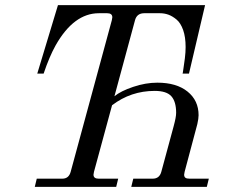

<svg xmlns="http://www.w3.org/2000/svg" viewBox="-20 -732 910 752"><path d="M435.1 0H116.2L124 -32.2H224.1Q249.5 -32.2 256.8 -59.1L418 -652.8Q419.9 -660.6 419.9 -664.1Q419.9 -680.2 399.9 -680.2H367.2Q269 -680.2 197.8 -554.2Q173.3 -510.3 150.9 -443.8H126L207 -711.9H783.2L720.2 -443.8H694.8L695.8 -445.8Q695.8 -447.8 698.5 -463.9Q701.2 -480 704.1 -503.7Q707 -527.3 707 -547.9Q707 -586.9 697.3 -614.5Q687.5 -642.1 671.4 -655.5Q655.3 -668.9 639.4 -674.6Q623.5 -680.2 606.9 -680.2H544.9Q516.1 -680.2 508.8 -652.8L428.2 -355Q453.1 -375.5 501.7 -391.8Q550.3 -408.2 596.2 -408.2Q671.4 -408.2 714.6 -373.3Q757.8 -338.4 757.8 -280.8Q757.8 -268.1 752.9 -246.1L703.1 -59.1Q701.2 -51.3 701.2 -47.9Q701.2 -39.6 706.1 -35.9Q710.9 -32.2 722.2 -32.2H797.9L790 0H494.1L502 -32.2H578.1Q604.5 -32.2 611.8 -59.1L660.2 -237.8Q669.9 -273.4 669.9 -290Q669.9 -334 651.1 -355Q632.3 -376 585.9 -376Q492.7 -376 418.9 -319.8L348.1 -59.1Q346.2 -51.3 346.2 -47.9Q346.2 -32.2 366.2 -32.2H442.9Z"/></svg>

Font: Flanker Steampunk
Style: Italic
Weight: 400
Italic angle: -12°
Designer: Alexey Kryukov, Leonardo Di Lena
Foundry: Alexey Kryukov, Leonardo Di Lena
Version: 1.210